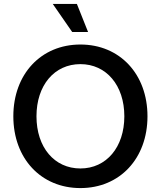

<svg xmlns="http://www.w3.org/2000/svg" viewBox="-20 -943 819 979"><path d="M390 16C591 16 732 -135 732 -350C732 -565 591 -716 390 -716C189 -716 48 -565 48 -350C48 -135 189 16 390 16ZM390 -84C257 -84 166 -192 166 -350C166 -508 257 -616 390 -616C522 -616 614 -508 614 -350C614 -192 522 -84 390 -84ZM348 -780H429L372 -923H249Z"/></svg>

Font: Uncut Sans Semibold
Style: Regular
Weight: 600
Designer: Kasper Nordkvist
Foundry: UNCUT.wtf
Version: Version 1.304;Glyphs 3.2 (3246)